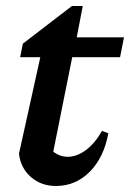

<svg xmlns="http://www.w3.org/2000/svg" viewBox="-20 -607 432 638"><path d="M166 11Q117 11 83 -18.5Q49 -48 43 -96L114 -417H47L56 -462L219 -587H255L235 -483H392L379 -417H220L157 -103Q179 -86 205 -86Q235 -86 265 -108Q295 -130 319 -172L340 -164Q325 -83 278 -36Q231 11 166 11Z"/></svg>

Font: Piazzolla SemiBold
Style: Italic
Weight: 600
Italic angle: -11.3°
Designer: Juan Pablo del Peral
Foundry: Huerta Tipografica
Version: Version 1.330